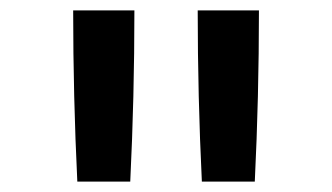

<svg xmlns="http://www.w3.org/2000/svg" viewBox="-20 -792 640 370"><path d="M129 -442Q125 -524 123 -606.5Q121 -689 121 -772H239Q239 -689 237 -606.5Q235 -524 231 -442ZM369 -442Q365 -524 363 -606.5Q361 -689 361 -772H479Q479 -689 477 -606.5Q475 -524 471 -442Z"/></svg>

Font: Iosevka Aile Semibold
Style: Regular
Weight: 600
Designer: Belleve Invis
Foundry: Belleve Invis
Version: Version 31.1.0; ttfautohint (v1.8.4)